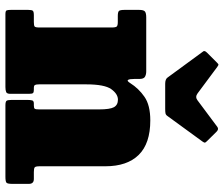

<svg xmlns="http://www.w3.org/2000/svg" viewBox="-79 -748 827 709"><g transform="rotate(90 334.5 -393.5)"><path d="M61 -415H39Q24 -415 20.2 -419.5Q16.5 -424 16.5 -440.5V-493.5Q16.5 -511 22.8 -515.5Q29 -520 44.5 -520H243.5Q255 -520 263.2 -515.5Q271.5 -511 271.5 -495V-477Q271.5 -458.5 275 -453Q278.5 -447.5 287 -461Q306.5 -492 337.5 -513.5Q368.5 -535 424.5 -535Q510 -535 552 -492.2Q594 -449.5 594 -369V-126.5Q594 -111.5 598 -108.2Q602 -105 615.5 -105H641Q659 -105 659 -86.5V-26Q659 -7.5 654.5 -3.8Q650 0 632.5 0H369Q355 0 352 -4.5Q349 -9 349 -23V-82Q349 -92.5 350.8 -98.8Q352.5 -105 362.5 -105H369.5Q379 -105 381.5 -108.2Q384 -111.5 384 -124.5V-345.5Q384 -386 375.8 -400.8Q367.5 -415.5 348 -415.5Q327 -415.5 309.2 -390.8Q291.5 -366 291.5 -298V-124.5Q291.5 -113.5 293.8 -109.2Q296 -105 305 -105H311.5Q320.5 -105 323.5 -102Q326.5 -99 326.5 -86.5V-18.5Q326.5 -5.5 320 -2.8Q313.5 0 301.5 0H32.5Q20.5 0 18.5 -4.2Q16.5 -8.5 16.5 -20.5V-84Q16.5 -97.5 19.8 -101.2Q23 -105 36.5 -105H61.5Q74 -105 77.8 -107.8Q81.5 -110.5 81.5 -126V-392Q81.5 -407.5 77.8 -411.2Q74 -415 61 -415ZM266.5 -598.5 170.5 -729.5Q165 -735 174.5 -744.5L211.5 -781.5Q217 -787 219 -786.8Q221 -786.5 227.5 -782L325 -709.5Q338 -700 350 -709L448.5 -782.5Q457 -789 466.5 -779.5L501 -744.5Q506.5 -739 506.8 -736.5Q507 -734 502.5 -727.5L408.5 -598.5Q404.5 -592.5 398.8 -591.2Q393 -590 382 -590H289.5Q272.5 -590 266.5 -598.5Z"/></g></svg>

Font: Besley* Narrow Fatface
Style: Regular
Weight: 900
Width: 4
Designer: Owen Earl
Foundry: indestructible type*
Version: Version 3.000; ttfautohint (v1.8.3)